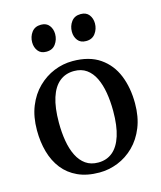

<svg xmlns="http://www.w3.org/2000/svg" viewBox="-116 -857 799 953"><g transform="rotate(-15 283.0 -381.0)"><path d="M30.5 -271.5Q30.5 -341 52 -394.2Q73.5 -447.5 110.8 -484Q148 -520.5 194 -539.2Q240 -558 289.5 -558Q375 -558 429.5 -520.5Q484 -483 509.8 -419.2Q535.5 -355.5 535.5 -275.5Q535.5 -206 514 -152.5Q492.5 -99 455.5 -62.5Q418.5 -26 372.2 -7.5Q326 11 277 11Q213 11 166.2 -10.5Q119.5 -32 89.5 -70.2Q59.5 -108.5 45 -160Q30.5 -211.5 30.5 -271.5ZM284 -38.5Q327.5 -38.5 358 -63.8Q388.5 -89 404.8 -139.8Q421 -190.5 421 -266.5Q421 -317 413.5 -361Q406 -405 390 -438Q374 -471 347.8 -489.8Q321.5 -508.5 284 -508.5Q240 -508.5 209 -483.2Q178 -458 161.8 -407.5Q145.5 -357 145.5 -280Q145.5 -229.5 153 -185.5Q160.5 -141.5 177 -108.5Q193.5 -75.5 219.8 -57Q246 -38.5 284 -38.5ZM176.5 -636.5Q149 -636.5 134.8 -655Q120.5 -673.5 120.5 -699.5Q120.5 -728.5 137 -750.8Q153.5 -773 184.5 -773H185.5Q213 -773 227.2 -754.5Q241.5 -736 241.5 -710Q241.5 -681.5 225.2 -659Q209 -636.5 177.5 -636.5ZM381 -636.5Q353 -636.5 338.8 -655Q324.5 -673.5 324.5 -699.5Q324.5 -728.5 341 -750.8Q357.5 -773 388.5 -773H389.5Q417.5 -773 431.8 -754.5Q446 -736 446 -710Q446 -681.5 429.5 -659Q413 -636.5 382 -636.5Z"/></g></svg>

Font: Merriweather 48pt
Style: Regular
Weight: 400
Version: Version 2.100